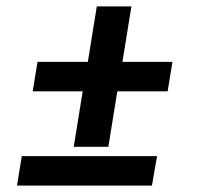

<svg xmlns="http://www.w3.org/2000/svg" viewBox="-20 -579 640 599"><path d="M318 -121H210L238 -294H82L97 -386H254L282 -559H390L362 -386H518L503 -294H346ZM33 0 48 -92H470L454 0Z"/></svg>

Font: Iosevka Slab Semibold Extended
Style: Italic
Weight: 600
Width: 7
Italic angle: -9°
Monospace: yes
Designer: Belleve Invis
Foundry: Belleve Invis
Version: Version 11.1.0; ttfautohint (v1.8.3)